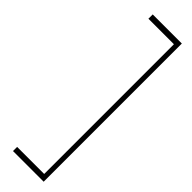

<svg xmlns="http://www.w3.org/2000/svg" viewBox="-278 -596 788 788"><g transform="rotate(45 116.5 -202.0)"><path d="M35 199V175H192V-578H44V-603H213V199Z"/></g></svg>

Font: Darker Grotesque Light
Style: Regular
Weight: 300
Designer: Gabriel Lam
Foundry: TypeRant
Version: Version 1.000;gftools[0.9.28]